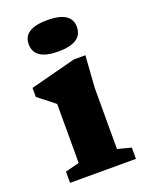

<svg xmlns="http://www.w3.org/2000/svg" viewBox="-141 -817 686 890"><g transform="rotate(-20 202.0 -372.5)"><path d="M205 -590.5Q86.5 -590.5 86.5 -669Q86.5 -745 205 -745Q324 -745 324 -669Q324 -590.5 205 -590.5ZM316 -531.5 305 -372.5V-73L372 -55.5V0H47V-55.5L116 -73V-364Q107.5 -371 82.2 -390.8Q57 -410.5 34 -428.5V-473L259.5 -531.5Z"/></g></svg>

Font: Newsreader Caption
Style: Bold
Weight: 700
Designer: Hugues Gentile
Foundry: Production Type
Version: Version 1.001